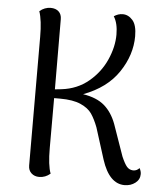

<svg xmlns="http://www.w3.org/2000/svg" viewBox="-52 -748 689 808"><g transform="rotate(5 292.5 -344.0)"><path d="M568 -38Q568 -15 549 -0.5Q530 14 504 14Q439 14 407 -85L365 -218Q352 -252 337 -274Q322 -296 289.5 -310.5Q257 -325 202 -325H177V-114Q177 -41 190 -7Q169 11 143 11Q123 11 110 -1Q97 -13 97 -33L96 -577Q96 -646 83 -684Q104 -702 130 -702Q151 -702 163.5 -690.5Q176 -679 176 -658L177 -362L205 -365Q271 -373 318.5 -412.5Q366 -452 390.5 -507Q415 -562 415 -614Q415 -662 397 -690Q415 -702 434 -702Q458 -702 476 -681.5Q494 -661 494 -614Q494 -535 445 -462Q396 -389 297 -352Q355 -343 387.5 -315Q420 -287 438 -239L485 -105Q498 -75 508 -63.5Q518 -52 533 -51H536Q550 -51 561 -63Q568 -50 568 -38Z"/></g></svg>

Font: Arima Madurai
Style: Regular
Weight: 400
Designer: Joana Correia and Natanael Gama
Foundry: NDISCOVER
Version: Version 1.020